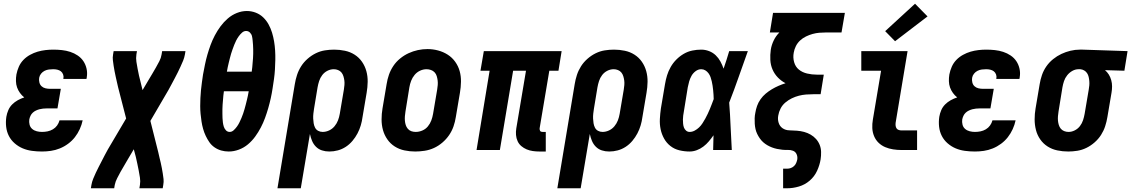

<svg xmlns="http://www.w3.org/2000/svg" viewBox="-20 -804 6063 1029"><path d="M205 8Q178 8 151.5 4.5Q125 1 101.5 -9Q78 -19 58.5 -36Q39 -53 27.5 -75.5Q16 -98 13 -124.5Q10 -151 14 -178Q17 -196 24.5 -213.5Q32 -231 45.5 -244.5Q59 -258 75.5 -267Q92 -276 110 -282Q97 -292 87 -306Q77 -320 71.5 -335.5Q66 -351 65.5 -369Q65 -387 68 -405Q72 -426 81 -446.5Q90 -467 105.5 -483Q121 -499 141 -510Q161 -521 181.5 -527Q202 -533 223.5 -535.5Q245 -538 265 -538Q289 -538 312 -535.5Q335 -533 356.5 -526Q378 -519 396.5 -506.5Q415 -494 427 -476Q439 -458 444 -435.5Q449 -413 445 -390Q445 -387 444.5 -385Q444 -383 443 -381H319Q319 -382 319.5 -382.5Q320 -383 320 -384Q322 -395 318 -405.5Q314 -416 306 -422Q298 -428 287.5 -430.5Q277 -433 265 -433Q254 -433 242 -431.5Q230 -430 219 -424.5Q208 -419 200 -409Q192 -399 190 -387Q188 -375 191 -362.5Q194 -350 202.5 -342Q211 -334 223 -331Q235 -328 248 -328H306L288 -223H231Q221 -223 211 -222Q201 -221 191.5 -218.5Q182 -216 172.5 -211.5Q163 -207 155.5 -200Q148 -193 143.5 -183.5Q139 -174 137 -164Q135 -150 138.5 -136Q142 -122 152.5 -113Q163 -104 177 -100.5Q191 -97 205 -97Q220 -97 235 -100Q250 -103 263.5 -111Q277 -119 286 -131.5Q295 -144 299 -159H423Q418 -135 407.5 -112Q397 -89 381.5 -69Q366 -49 345 -33.5Q324 -18 300.5 -8.5Q277 1 253 4.5Q229 8 205 8Z M467 205 470 187Q473 170 479.5 154Q486 138 493.5 122Q501 106 509 90.5Q517 75 525 59.5Q533 44 541 28.5Q549 13 558 -3L656 -169L613 -336Q610 -350 606.5 -364.5Q603 -379 600 -393.5Q597 -408 594 -422.5Q591 -437 589 -451.5Q587 -466 585 -481Q583 -496 586 -512L589 -530H714L711 -512Q708 -492 711 -473Q714 -454 717.5 -435.5Q721 -417 725 -398.5Q729 -380 734 -362L744 -321L776 -375Q786 -392 796 -408.5Q806 -425 815.5 -442Q825 -459 834 -476Q843 -493 846 -512L849 -530H974L971 -512Q968 -495 961.5 -479Q955 -463 947.5 -447Q940 -431 932.5 -415.5Q925 -400 916.5 -384.5Q908 -369 900 -353.5Q892 -338 883 -322L786 -156L828 11Q831 25 834.5 39.5Q838 54 841.5 68.5Q845 83 847.5 97.5Q850 112 852.5 126.5Q855 141 856.5 156Q858 171 855 187L852 205H727L730 187Q733 167 730 148Q727 129 723.5 110.5Q720 92 716 73.5Q712 55 708 37L697 -4L665 50Q656 67 645.5 83.5Q635 100 626 117Q617 134 608 151Q599 168 595 187L592 205Z M1206 8Q1185 8 1165.5 2.5Q1146 -3 1129.5 -14.5Q1113 -26 1102 -42Q1091 -58 1082.5 -76Q1074 -94 1068.5 -113.5Q1063 -133 1060 -153Q1057 -173 1055 -193.5Q1053 -214 1053 -235.5Q1053 -257 1054 -278Q1055 -299 1057 -320Q1059 -341 1062 -362Q1065 -383 1068 -404Q1073 -431 1078.5 -458Q1084 -485 1091.5 -511Q1099 -537 1108.5 -563Q1118 -589 1131.5 -614.5Q1145 -640 1162 -663Q1179 -686 1201 -705Q1223 -724 1249.5 -734.5Q1276 -745 1303 -745Q1328 -745 1351 -736Q1374 -727 1391 -710.5Q1408 -694 1419.5 -673Q1431 -652 1438 -629Q1445 -606 1449 -582Q1453 -558 1454.5 -533Q1456 -508 1455.5 -482.5Q1455 -457 1453.5 -431.5Q1452 -406 1448.5 -381Q1445 -356 1441 -331Q1437 -304 1431 -277Q1425 -250 1417.5 -224Q1410 -198 1400.5 -172Q1391 -146 1378 -121Q1365 -96 1348 -72.5Q1331 -49 1309 -30.5Q1287 -12 1260 -2Q1233 8 1206 8ZM1196 -420H1329Q1331 -432 1332 -444Q1333 -456 1334 -468Q1335 -480 1336 -492Q1337 -504 1337 -516Q1337 -528 1337 -540Q1337 -552 1336 -563.5Q1335 -575 1334 -587Q1333 -599 1330.5 -610Q1328 -621 1319.5 -629.5Q1311 -638 1299 -638Q1287 -638 1277 -629Q1267 -620 1259.5 -609.5Q1252 -599 1246 -587.5Q1240 -576 1235.5 -564Q1231 -552 1226.5 -540Q1222 -528 1218.5 -516Q1215 -504 1212 -492Q1209 -480 1206 -468Q1203 -456 1200.5 -444Q1198 -432 1196 -420ZM1211 -97Q1223 -97 1233 -106.5Q1243 -116 1250.5 -126.5Q1258 -137 1263.5 -148.5Q1269 -160 1274 -171.5Q1279 -183 1283 -195Q1287 -207 1290.5 -219Q1294 -231 1297 -243Q1300 -255 1303 -267Q1306 -279 1308.5 -291Q1311 -303 1313 -315H1180Q1178 -303 1177 -291Q1176 -279 1175 -267Q1174 -255 1173 -243Q1172 -231 1172 -219Q1172 -207 1172 -195Q1172 -183 1172.5 -171.5Q1173 -160 1174.5 -148Q1176 -136 1179.5 -125Q1183 -114 1191 -105.5Q1199 -97 1211 -97Z M1467 205 1560 -353Q1564 -378 1572 -402.5Q1580 -427 1594 -449Q1608 -471 1628.5 -489Q1649 -507 1672.5 -518.5Q1696 -530 1721 -534Q1746 -538 1771 -538Q1800 -538 1828.5 -532Q1857 -526 1880.5 -511Q1904 -496 1920 -473Q1936 -450 1943.5 -422.5Q1951 -395 1950.5 -365.5Q1950 -336 1945 -307L1923 -177Q1920 -154 1913.5 -132Q1907 -110 1896 -89Q1885 -68 1869 -49Q1853 -30 1833 -17Q1813 -4 1790.5 2Q1768 8 1745 8Q1724 8 1705.5 2Q1687 -4 1673.5 -17.5Q1660 -31 1652.5 -49Q1645 -67 1641 -86L1592 205ZM1709 -97Q1727 -97 1744 -105Q1761 -113 1773 -127.5Q1785 -142 1791.5 -159Q1798 -176 1801 -194L1823 -324Q1825 -336 1826 -348.5Q1827 -361 1825.5 -372.5Q1824 -384 1820.5 -395.5Q1817 -407 1810 -415.5Q1803 -424 1792 -428.5Q1781 -433 1769 -433Q1751 -433 1734.5 -424.5Q1718 -416 1707 -401.5Q1696 -387 1690.5 -370Q1685 -353 1682 -336L1663 -221Q1661 -208 1659.5 -195Q1658 -182 1658.5 -169Q1659 -156 1661 -143.5Q1663 -131 1668.5 -120Q1674 -109 1685 -103Q1696 -97 1709 -97Z M2205 8Q2176 8 2147.5 2Q2119 -4 2095.5 -19Q2072 -34 2056 -57Q2040 -80 2032.5 -107Q2025 -134 2025 -164Q2025 -194 2030 -223L2052 -353Q2056 -379 2064.5 -403.5Q2073 -428 2088 -450.5Q2103 -473 2124.5 -490.5Q2146 -508 2170 -519Q2194 -530 2219.5 -535.5Q2245 -541 2271 -541Q2300 -541 2328 -533.5Q2356 -526 2379.5 -511Q2403 -496 2419.5 -473Q2436 -450 2443.5 -423Q2451 -396 2450.5 -366Q2450 -336 2445 -307L2423 -177Q2419 -151 2410.5 -126.5Q2402 -102 2387 -80Q2372 -58 2351 -40Q2330 -22 2306 -11Q2282 0 2256 4Q2230 8 2205 8ZM2208 -97Q2226 -97 2243.5 -104.5Q2261 -112 2273 -126.5Q2285 -141 2291.5 -158.5Q2298 -176 2301 -194L2323 -324Q2325 -336 2326 -348.5Q2327 -361 2325.5 -373Q2324 -385 2320.5 -396.5Q2317 -408 2309 -416.5Q2301 -425 2289.5 -429Q2278 -433 2266 -433Q2248 -433 2231 -425Q2214 -417 2202 -402.5Q2190 -388 2183.5 -371Q2177 -354 2174 -336L2153 -206Q2151 -194 2150 -181.5Q2149 -169 2150 -157Q2151 -145 2154.5 -134Q2158 -123 2165.5 -114Q2173 -105 2184 -101Q2195 -97 2208 -97Z M2871 8Q2853 8 2835.5 5.5Q2818 3 2802.5 -3.5Q2787 -10 2774 -21Q2761 -32 2754 -47.5Q2747 -63 2745.5 -80.5Q2744 -98 2747 -116L2799 -425H2730L2659 0H2534L2604 -425H2555L2573 -530H2990L2973 -425H2924L2872 -116Q2872 -112 2872.5 -108.5Q2873 -105 2875 -102Q2877 -99 2881 -98Q2885 -97 2888 -97H2905V8Z M2967 205 3060 -353Q3064 -378 3072 -402.5Q3080 -427 3094 -449Q3108 -471 3128.5 -489Q3149 -507 3172.5 -518.5Q3196 -530 3221 -534Q3246 -538 3271 -538Q3300 -538 3328.5 -532Q3357 -526 3380.5 -511Q3404 -496 3420 -473Q3436 -450 3443.5 -422.5Q3451 -395 3450.5 -365.5Q3450 -336 3445 -307L3423 -177Q3420 -154 3413.5 -132Q3407 -110 3396 -89Q3385 -68 3369 -49Q3353 -30 3333 -17Q3313 -4 3290.5 2Q3268 8 3245 8Q3224 8 3205.5 2Q3187 -4 3173.5 -17.5Q3160 -31 3152.5 -49Q3145 -67 3141 -86L3092 205ZM3209 -97Q3227 -97 3244 -105Q3261 -113 3273 -127.5Q3285 -142 3291.5 -159Q3298 -176 3301 -194L3323 -324Q3325 -336 3326 -348.5Q3327 -361 3325.5 -372.5Q3324 -384 3320.5 -395.5Q3317 -407 3310 -415.5Q3303 -424 3292 -428.5Q3281 -433 3269 -433Q3251 -433 3234.5 -424.5Q3218 -416 3207 -401.5Q3196 -387 3190.5 -370Q3185 -353 3182 -336L3163 -221Q3161 -208 3159.5 -195Q3158 -182 3158.5 -169Q3159 -156 3161 -143.5Q3163 -131 3168.5 -120Q3174 -109 3185 -103Q3196 -97 3209 -97Z M3676 8Q3648 8 3621 1.5Q3594 -5 3573 -21.5Q3552 -38 3539 -61.5Q3526 -85 3520.5 -111.5Q3515 -138 3516.5 -166.5Q3518 -195 3522 -223L3544 -353Q3548 -377 3555 -400Q3562 -423 3574.5 -445Q3587 -467 3605 -485Q3623 -503 3644.5 -515.5Q3666 -528 3690 -533Q3714 -538 3738 -538Q3760 -538 3780.5 -530Q3801 -522 3816 -507.5Q3831 -493 3841 -474.5Q3851 -456 3858 -436Q3866 -459 3873.5 -482.5Q3881 -506 3888 -530H3988Q3963 -461 3939 -392Q3915 -323 3888 -254Q3893 -191 3895.5 -127Q3898 -63 3902 0H3802Q3803 -20 3803 -39.5Q3803 -59 3804 -79Q3792 -62 3779 -46.5Q3766 -31 3749.5 -18.5Q3733 -6 3714 1Q3695 8 3676 8ZM3676 -97Q3690 -97 3703 -104Q3716 -111 3726.5 -121Q3737 -131 3745 -143.5Q3753 -156 3760 -168.5Q3767 -181 3773 -194Q3779 -207 3784.5 -220Q3790 -233 3795 -246.5Q3800 -260 3805 -273Q3805 -285 3804 -297Q3803 -309 3802 -321Q3801 -333 3799 -345Q3797 -357 3794.5 -368.5Q3792 -380 3788 -391Q3784 -402 3777 -411.5Q3770 -421 3760 -427Q3750 -433 3738 -433Q3722 -433 3708 -422.5Q3694 -412 3686 -397.5Q3678 -383 3673.5 -367.5Q3669 -352 3666 -336L3645 -206Q3643 -195 3641.5 -184.5Q3640 -174 3640 -163Q3640 -152 3641 -141Q3642 -130 3645.5 -120.5Q3649 -111 3657 -104Q3665 -97 3676 -97Z M4177 205V100H4199Q4209 100 4218.5 96.5Q4228 93 4235.5 86Q4243 79 4247 69.5Q4251 60 4253 50Q4255 35 4249 22Q4243 9 4230 4Q4217 -1 4202 -0.5Q4187 0 4172.5 -1.5Q4158 -3 4144 -6Q4130 -9 4117 -14Q4104 -19 4092 -26Q4080 -33 4070 -42Q4060 -51 4052 -62.5Q4044 -74 4038 -86.5Q4032 -99 4029 -112.5Q4026 -126 4025 -140.5Q4024 -155 4024.5 -170Q4025 -185 4028 -199Q4031 -218 4037.5 -236.5Q4044 -255 4056 -272Q4068 -289 4083.5 -302Q4099 -315 4116.5 -325.5Q4134 -336 4152.5 -344Q4171 -352 4190 -358Q4167 -370 4149 -388.5Q4131 -407 4120.5 -431Q4110 -455 4108.5 -482.5Q4107 -510 4111 -538Q4115 -563 4126.5 -587Q4138 -611 4157 -630H4106L4123 -735H4508L4490 -630H4407Q4389 -630 4371 -628.5Q4353 -627 4335 -622Q4317 -617 4299.5 -608.5Q4282 -600 4268 -587Q4254 -574 4245.5 -557Q4237 -540 4234 -522Q4229 -496 4236 -471Q4243 -446 4261.5 -431Q4280 -416 4305.5 -410Q4331 -404 4357 -404H4395L4378 -299H4339Q4320 -299 4300.5 -297.5Q4281 -296 4261.5 -291Q4242 -286 4223.5 -277Q4205 -268 4189 -254.5Q4173 -241 4163.5 -222.5Q4154 -204 4151 -185Q4147 -165 4153 -146Q4159 -127 4174.5 -116.5Q4190 -106 4210.5 -105.5Q4231 -105 4251 -103.5Q4271 -102 4289.5 -97Q4308 -92 4324.5 -82.5Q4341 -73 4353.5 -59Q4366 -45 4373 -27.5Q4380 -10 4380.5 10Q4381 30 4378 50Q4373 81 4359 111.5Q4345 142 4319.5 164Q4294 186 4262 195.5Q4230 205 4199 205Z M4812 0Q4789 0 4766.5 -3.5Q4744 -7 4724 -15.5Q4704 -24 4688.5 -39Q4673 -54 4664.5 -74.5Q4656 -95 4655 -117.5Q4654 -140 4658 -163L4702 -425H4596V-530H4844L4780 -146Q4779 -138 4780 -130Q4781 -122 4785 -116Q4789 -110 4796.5 -107.5Q4804 -105 4812 -105H4895V0ZM4777 -583 4724 -637 4884 -784 4951 -716Z M5205 8Q5178 8 5151.5 4.5Q5125 1 5101.5 -9Q5078 -19 5058.5 -36Q5039 -53 5027.5 -75.5Q5016 -98 5013 -124.5Q5010 -151 5014 -178Q5017 -196 5024.5 -213.5Q5032 -231 5045.5 -244.5Q5059 -258 5075.5 -267Q5092 -276 5110 -282Q5097 -292 5087 -306Q5077 -320 5071.5 -335.5Q5066 -351 5065.5 -369Q5065 -387 5068 -405Q5072 -426 5081 -446.5Q5090 -467 5105.5 -483Q5121 -499 5141 -510Q5161 -521 5181.5 -527Q5202 -533 5223.5 -535.5Q5245 -538 5265 -538Q5289 -538 5312 -535.5Q5335 -533 5356.5 -526Q5378 -519 5396.5 -506.5Q5415 -494 5427 -476Q5439 -458 5444 -435.5Q5449 -413 5445 -390Q5445 -387 5444.5 -385Q5444 -383 5443 -381H5319Q5319 -382 5319.5 -382.5Q5320 -383 5320 -384Q5322 -395 5318 -405.5Q5314 -416 5306 -422Q5298 -428 5287.5 -430.5Q5277 -433 5265 -433Q5254 -433 5242 -431.5Q5230 -430 5219 -424.5Q5208 -419 5200 -409Q5192 -399 5190 -387Q5188 -375 5191 -362.5Q5194 -350 5202.5 -342Q5211 -334 5223 -331Q5235 -328 5248 -328H5306L5288 -223H5231Q5221 -223 5211 -222Q5201 -221 5191.5 -218.5Q5182 -216 5172.5 -211.5Q5163 -207 5155.5 -200Q5148 -193 5143.5 -183.5Q5139 -174 5137 -164Q5135 -150 5138.5 -136Q5142 -122 5152.5 -113Q5163 -104 5177 -100.5Q5191 -97 5205 -97Q5220 -97 5235 -100Q5250 -103 5263.5 -111Q5277 -119 5286 -131.5Q5295 -144 5299 -159H5423Q5418 -135 5407.5 -112Q5397 -89 5381.5 -69Q5366 -49 5345 -33.5Q5324 -18 5300.5 -8.5Q5277 1 5253 4.5Q5229 8 5205 8Z M5705 8Q5675 8 5646.5 2Q5618 -4 5594.5 -19Q5571 -34 5555 -57Q5539 -80 5532 -107.5Q5525 -135 5525 -164.5Q5525 -194 5530 -223L5552 -353Q5556 -378 5564.5 -402.5Q5573 -427 5588 -448.5Q5603 -470 5624 -487Q5645 -504 5668.5 -515Q5692 -526 5717 -532Q5742 -538 5767 -538Q5771 -538 5775 -538Q5779 -538 5783 -538L6023 -530L6006 -425L5902 -428Q5914 -418 5922.5 -404.5Q5931 -391 5935.5 -374.5Q5940 -358 5940 -341Q5940 -324 5937 -307L5915 -177Q5911 -152 5903 -127.5Q5895 -103 5881 -81Q5867 -59 5846.5 -41Q5826 -23 5802.5 -11.5Q5779 0 5754 4Q5729 8 5705 8ZM5707 -97Q5724 -97 5740.5 -105.5Q5757 -114 5768 -128.5Q5779 -143 5784.5 -160Q5790 -177 5793 -194L5815 -324Q5817 -335 5818 -346.5Q5819 -358 5818 -369.5Q5817 -381 5814.5 -392Q5812 -403 5806 -412Q5800 -421 5790.5 -426.5Q5781 -432 5770 -433H5765Q5764 -433 5762.5 -433Q5761 -433 5760 -433Q5743 -433 5727 -424Q5711 -415 5699.5 -400.5Q5688 -386 5682.5 -369.5Q5677 -353 5674 -336L5653 -206Q5651 -194 5650 -181.5Q5649 -169 5650 -157.5Q5651 -146 5654.5 -134.5Q5658 -123 5665 -114.5Q5672 -106 5683 -101.5Q5694 -97 5707 -97Z"/></svg>

Font: Iosevka Curly XBdObl
Style: Regular
Weight: 800
Italic angle: -9°
Monospace: yes
Designer: Belleve Invis
Foundry: Belleve Invis
Version: Version 11.1.0; ttfautohint (v1.8.3)